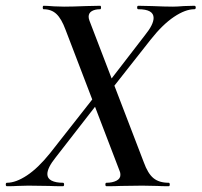

<svg xmlns="http://www.w3.org/2000/svg" viewBox="-49 -645 698 665"><path d="M320 -12Q340 -12 354 -19Q368 -26 368 -39Q368 -47 366 -51L178 -542Q164 -580 146.5 -596.5Q129 -613 102 -613Q99 -613 99 -619Q99 -625 102 -625Q114 -625 138 -623L173 -622Q202 -622 250 -624L298 -625Q301 -625 301 -619Q301 -613 298 -613Q280 -613 269 -606.5Q258 -600 258 -587Q258 -581 261 -573L449 -83Q463 -44 482.5 -28Q502 -12 535 -12Q539 -12 539 -6Q539 0 535 0Q510 0 496 -1L444 -2L369 -1Q350 0 320 0Q316 0 316 -6Q316 -12 320 -12ZM-25 -12Q6 -12 44.5 -37.5Q83 -63 124 -114L278 -310L294 -293L144 -100Q115 -64 115 -42Q115 -27 129.5 -19.5Q144 -12 169 -12Q173 -12 173 -6Q173 0 169 0Q139 0 121 -1L49 -2L11 -1Q-1 0 -25 0Q-29 0 -29 -6Q-29 -12 -25 -12ZM305 -331 453 -523Q483 -560 483 -583Q483 -613 430 -613Q426 -613 426 -619Q426 -625 430 -625L477 -624Q523 -622 550 -622Q564 -622 588 -624L624 -625Q629 -625 629 -619Q629 -613 624 -613Q593 -613 553.5 -586.5Q514 -560 473 -508L321 -315Z"/></svg>

Font: Cormorant Garamond SemiBold
Style: Italic
Weight: 600
Italic angle: -10°
Designer: Christian Thalmann (Catharsis Fonts)
Foundry: Catharsis Fonts
Version: Version 4.000